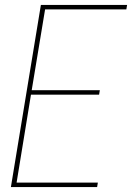

<svg xmlns="http://www.w3.org/2000/svg" viewBox="-20 -755 540 775"><path d="M24 0 145 -735H493L490 -717H162L108 -391H383L380 -373H105L47 -18H375L372 0Z"/></svg>

Font: Iosevka Thin
Style: Italic
Weight: 100
Italic angle: -9°
Monospace: yes
Designer: Belleve Invis
Foundry: Belleve Invis
Version: Version 32.5.0; ttfautohint (v1.8.4)